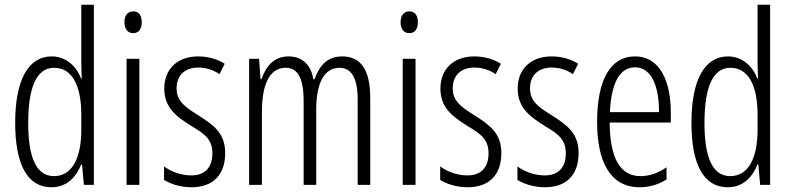

<svg xmlns="http://www.w3.org/2000/svg" viewBox="-20 -780 3336 810"><path d="M197 10C264 10 302 -35 323 -87H326L334 0H376V-760H323V-520C323 -498 324 -476 325 -449H322C303 -499 260 -542 198 -542C100 -542 44 -444 44 -262C44 -85 96 10 197 10ZM208 -37C132 -37 99 -117 99 -262C99 -413 135 -494 208 -494C283 -494 323 -422 323 -295V-233C323 -109 282 -37 208 -37Z M542 -732C517 -732 505 -713 505 -686C505 -659 518 -640 542 -640C565 -640 578 -658 578 -686C578 -713 567 -732 542 -732ZM568 -532H514V0H568Z M930 -134C930 -218 882 -252 816 -294C753 -333 725 -357 725 -408C725 -463 761 -495 816 -495C849 -495 881 -485 906 -467L928 -511C896 -531 858 -542 816 -542C725 -542 673 -485 673 -407C673 -327 721 -290 788 -248C848 -213 876 -189 876 -133C876 -74 845 -40 787 -40C744 -40 701 -56 672 -78V-21C698 -5 739 10 788 10C880 10 930 -44 930 -134Z M1424 -542C1362 -542 1329 -506 1307 -446H1302C1293 -499 1262 -542 1197 -542C1133 -542 1101 -497 1083 -446H1079L1073 -532H1031V0H1085V-309C1085 -409 1110 -494 1185 -494C1231 -494 1261 -460 1261 -352V0H1314V-319C1314 -429 1348 -494 1412 -494C1459 -494 1489 -457 1489 -359V0H1542V-367C1542 -487 1501 -542 1424 -542Z M1707 -732C1682 -732 1670 -713 1670 -686C1670 -659 1683 -640 1707 -640C1730 -640 1743 -658 1743 -686C1743 -713 1732 -732 1707 -732ZM1733 -532H1679V0H1733Z M2095 -134C2095 -218 2047 -252 1981 -294C1918 -333 1890 -357 1890 -408C1890 -463 1926 -495 1981 -495C2014 -495 2046 -485 2071 -467L2093 -511C2061 -531 2023 -542 1981 -542C1890 -542 1838 -485 1838 -407C1838 -327 1886 -290 1953 -248C2013 -213 2041 -189 2041 -133C2041 -74 2010 -40 1952 -40C1909 -40 1866 -56 1837 -78V-21C1863 -5 1904 10 1953 10C2045 10 2095 -44 2095 -134Z M2421 -134C2421 -218 2373 -252 2307 -294C2244 -333 2216 -357 2216 -408C2216 -463 2252 -495 2307 -495C2340 -495 2372 -485 2397 -467L2419 -511C2387 -531 2349 -542 2307 -542C2216 -542 2164 -485 2164 -407C2164 -327 2212 -290 2279 -248C2339 -213 2367 -189 2367 -133C2367 -74 2336 -40 2278 -40C2235 -40 2192 -56 2163 -78V-21C2189 -5 2230 10 2279 10C2371 10 2421 -44 2421 -134Z M2659 -542C2552 -542 2499 -438 2499 -265C2499 -102 2552 10 2678 10C2721 10 2759 -2 2792 -23V-74C2755 -49 2719 -37 2682 -37C2595 -37 2553 -115 2552 -263H2810V-305C2810 -432 2767 -542 2659 -542ZM2659 -496C2731 -496 2761 -410 2760 -307H2553C2559 -435 2597 -496 2659 -496Z M3050 10C3117 10 3155 -35 3176 -87H3179L3187 0H3229V-760H3176V-520C3176 -498 3177 -476 3178 -449H3175C3156 -499 3113 -542 3051 -542C2953 -542 2897 -444 2897 -262C2897 -85 2949 10 3050 10ZM3061 -37C2985 -37 2952 -117 2952 -262C2952 -413 2988 -494 3061 -494C3136 -494 3176 -422 3176 -295V-233C3176 -109 3135 -37 3061 -37Z"/></svg>

Font: Noto Sans Georgian ExtraCondensed Light
Style: Regular
Weight: 300
Width: 2
Designer: Monotype Design Team, Akaki Razmadze
Foundry: Google LLC
Version: Version 2.005